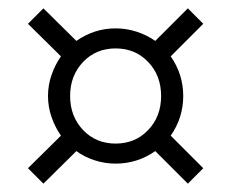

<svg xmlns="http://www.w3.org/2000/svg" viewBox="-20 -502 554 460"><path d="M47 -99 126 -177Q112 -197 103.5 -221.5Q95 -246 95 -272Q95 -298 103.5 -322.5Q112 -347 126 -367L47 -445L84 -482L163 -404Q206 -434 257 -434Q283 -434 307.5 -426Q332 -418 352 -404L430 -482L467 -445L389 -367Q419 -324 419 -272Q419 -220 389 -177L467 -99L430 -62L352 -140Q309 -110 257 -110Q231 -110 206.5 -118Q182 -126 163 -140L84 -62ZM257 -158Q304 -158 335 -190.5Q366 -223 366 -272Q366 -321 335 -353.5Q304 -386 257 -386Q210 -386 179 -353.5Q148 -321 148 -272Q148 -223 179 -190.5Q210 -158 257 -158Z"/></svg>

Font: Spectral SC Medium
Style: Regular
Weight: 500
Designer: Jean-Baptiste Levee
Foundry: Production Type
Version: Version 2.001